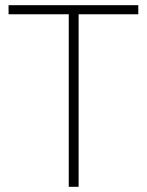

<svg xmlns="http://www.w3.org/2000/svg" viewBox="-20 -720 566 740"><path d="M283 0H245V-665H13V-700H513V-665H283Z"/></svg>

Font: Storia Sans Thin
Style: Regular
Weight: 100
Designer: Accademia di Belle Arti di Urbino and others
Foundry: Accademia di Belle Arti di Urbino and others.
Version: Version 60.001;May 25, 2020;FontCreator 12.0.0.2522 64-bit